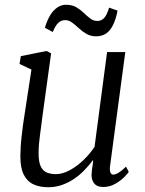

<svg xmlns="http://www.w3.org/2000/svg" viewBox="-20 -776 610 806"><path d="M182.5 10Q147 10 120.8 -2Q94.5 -14 80 -42.2Q65.5 -70.5 65.5 -120Q65.5 -137 66.8 -158.2Q68 -179.5 70.8 -203.5Q73.5 -227.5 76.5 -251Q79.5 -274.5 83 -294.5L112 -484L62 -507.5L67.5 -540.5L175.5 -562L194.5 -552L158.5 -290.5Q156 -269.5 153.2 -249Q150.5 -228.5 147.8 -208.8Q145 -189 143.5 -170Q142 -151 142 -132.5Q142 -97 150.8 -78Q159.5 -59 176 -52Q192.5 -45 214.5 -45Q243 -45 273.5 -61.8Q304 -78.5 331.2 -104.8Q358.5 -131 377 -160L429.5 -557.5H506L442 -79Q439.5 -61 443.5 -52Q447.5 -43 455 -43Q465 -43 478 -51Q491 -59 509 -76.5L520.5 -54.5Q516.5 -47.5 501 -32Q485.5 -16.5 462.8 -3.8Q440 9 413 9Q385.5 9 373.2 -9Q361 -27 365.5 -56Q365.5 -57.5 366 -62.8Q366.5 -68 367.8 -75Q369 -82 369.8 -89.2Q370.5 -96.5 371 -102.5L370 -103.5Q354 -82 334.2 -61.5Q314.5 -41 290.8 -25Q267 -9 240 0.5Q213 10 182.5 10ZM168.5 -659.5Q178 -691.5 191.2 -712.8Q204.5 -734 221.2 -745Q238 -756 257 -756Q282.5 -756 300 -745.8Q317.5 -735.5 331.5 -722Q345.5 -708.5 359 -698.2Q372.5 -688 389 -688Q405 -688 416.8 -700Q428.5 -712 438 -744L473.5 -731.5Q466 -693 453.5 -669Q441 -645 423.8 -634.2Q406.5 -623.5 383.5 -623.5Q360.5 -623.5 343 -633.8Q325.5 -644 311 -657.5Q296.5 -671 282.8 -681.2Q269 -691.5 253.5 -691.5Q237 -691.5 225 -680.5Q213 -669.5 201.5 -641.5Z"/></svg>

Font: Merriweather 28pt Light
Style: Italic
Weight: 300
Italic angle: -7.8°
Version: Version 2.101